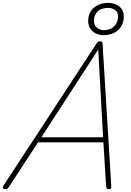

<svg xmlns="http://www.w3.org/2000/svg" viewBox="-63 -1303 915 1337"><path d="M-26 14Q-37 14 -41.5 8Q-46 2 -39 -10L611 -1003Q615 -1009 619.5 -1012Q624 -1015 633 -1015Q643 -1015 647 -1011.5Q651 -1008 651 -1000L712 -5Q713 6 709 10Q705 14 695 14Q685 14 681 10Q677 6 676 -4L657 -312H202L-1 -1Q-7 7 -12.5 10.5Q-18 14 -26 14ZM225 -347H655L621 -958ZM657 -1058Q632 -1058 607 -1069Q582 -1080 566.5 -1102.5Q551 -1125 551 -1157Q551 -1194 567.5 -1222Q584 -1250 616 -1266.5Q648 -1283 692 -1283Q718 -1283 743 -1272.5Q768 -1262 783.5 -1241Q799 -1220 799 -1187Q799 -1150 782 -1121Q765 -1092 733 -1075Q701 -1058 657 -1058ZM657 -1093Q707 -1093 733 -1120.5Q759 -1148 759 -1187Q759 -1220 737.5 -1234Q716 -1248 691 -1248Q640 -1248 615.5 -1222Q591 -1196 591 -1157Q591 -1126 613 -1109.5Q635 -1093 657 -1093Z"/></svg>

Font: Playwrite BE VLG Thin
Style: Regular
Weight: 250
Designer: Veronika Burian, José Scaglione
Foundry: TypeTogether
Version: Version 1.002